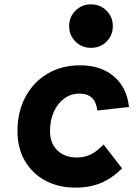

<svg xmlns="http://www.w3.org/2000/svg" viewBox="-20 -842 640 879"><path d="M326.5 17Q247 17 187 -15.5Q127 -48 93.5 -106.2Q60 -164.5 60 -240.5Q60 -330 96.2 -398Q132.5 -466 197.2 -504.5Q262 -543 346.5 -543Q442 -543 501.5 -492.2Q561 -441.5 570.5 -352L425.5 -336Q417 -413.5 343.5 -413.5Q305 -413.5 274.5 -391.2Q244 -369 226.5 -330.2Q209 -291.5 209 -242Q209 -186.5 242.2 -153.8Q275.5 -121 332 -121Q366.5 -121 395 -134.8Q423.5 -148.5 454 -180.5L539 -71Q492.5 -25.5 441.5 -4.2Q390.5 17 326.5 17ZM396.7 -623Q354.5 -623 325.5 -651.8Q296.5 -680.5 296.5 -722.5Q296.5 -764 325.2 -793Q354 -822 396.4 -822Q439.4 -822 467.9 -793Q496.5 -764 496.5 -722.5Q496.5 -680.5 468 -651.8Q439.6 -623 396.7 -623Z"/></svg>

Font: Google Sans Code
Style: Italic
Weight: 400
Italic angle: -10°
Monospace: yes
Designer: Google Sans Code Authors
Foundry: Google LLC
Version: Version 6.000